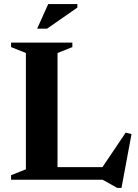

<svg xmlns="http://www.w3.org/2000/svg" viewBox="-20 -878 673 938"><path d="M573.5 40H553L481 0H34V-22L106.5 -51V-619L34 -648V-670H333.5V-648L261 -619V-61.5H480.5L594 -230L622.5 -223ZM161.5 -738 215.5 -858H358V-841L210 -738Z"/></svg>

Font: Newsreader Text
Style: Bold
Weight: 700
Designer: Hugues Gentile
Foundry: Production Type
Version: Version 1.001